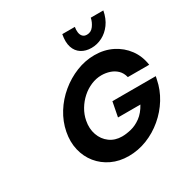

<svg xmlns="http://www.w3.org/2000/svg" viewBox="-203 -1097 1255 1284"><g transform="rotate(-30 425.0 -454.5)"><path d="M428 10Q356 10 298 -17.5Q240 -45 201 -93Q162 -141 147 -204.5Q132 -268 146 -340Q160 -412 199.5 -475.5Q239 -539 297 -587Q355 -635 423.5 -662.5Q492 -690 564 -690Q639 -690 700 -659.5Q761 -629 800.5 -575.5Q840 -522 850 -451H685Q676 -487 653.5 -508.5Q631 -530 600.5 -540Q570 -550 537 -550Q497 -550 457.5 -533.5Q418 -517 385 -487.5Q352 -458 329 -419.5Q306 -381 298 -338Q287 -281 304 -232.5Q321 -184 360.5 -155Q400 -126 454 -126Q487 -126 525.5 -135.5Q564 -145 601 -172Q638 -199 666 -250H493L515 -363H850L845 -340Q831 -268 792 -204.5Q753 -141 695.5 -92.5Q638 -44 569.5 -17Q501 10 428 10ZM766 -919Q755 -861 726 -821.5Q697 -782 657 -761.5Q617 -741 573 -741Q529 -741 496.5 -761.5Q464 -782 451 -821.5Q438 -861 449 -919H546Q542 -898 544.5 -878Q547 -858 558.5 -845.5Q570 -833 591 -833Q623 -833 643 -860.5Q663 -888 669 -919Z"/></g></svg>

Font: Teachers
Style: Italic
Weight: 400
Italic angle: -11°
Designer: Alfredo Marco Pradil, Chank Diesel
Version: Version 1.001